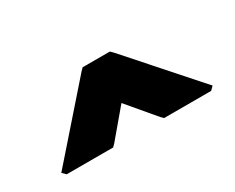

<svg xmlns="http://www.w3.org/2000/svg" viewBox="-51 -1016 718 587"><g transform="rotate(-30 308.5 -722.5)"><path d="M389 -602 398 -593H564L576 -605L365 -843L356 -852H260L251 -843L42 -605L54 -593H218L227 -602L308 -698Z"/></g></svg>

Font: Hussar Woodtype
Style: Ultra
Weight: 900
Foundry: Cannot Into Space Fonts
Version: Version 1.07